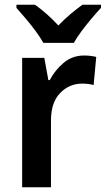

<svg xmlns="http://www.w3.org/2000/svg" viewBox="-20 -786 444 806"><path d="M333 -553Q360 -553 384 -547L373 -429Q363 -432 350 -433.5Q337 -435 325 -435Q271 -435 232.5 -395.5Q194 -356 194 -280V0H73V-543H166L183 -450H189Q211 -492 247.5 -522.5Q284 -553 333 -553ZM162 -606Q150 -628 130 -655Q110 -682 88 -708Q66 -734 49 -753V-766H127Q150 -750 175.5 -727.5Q201 -705 225 -679Q251 -706 276 -727Q301 -748 326 -766H404V-753Q387 -735 365 -709Q343 -683 322.5 -655.5Q302 -628 290 -606Z"/></svg>

Font: Noto Sans SemiCondensed SemiBold
Style: Regular
Weight: 600
Width: 4
Designer: Monotype Design Team
Foundry: Monotype Imaging Inc.
Version: Version 2.013; ttfautohint (v1.8.4.7-5d5b)